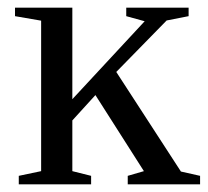

<svg xmlns="http://www.w3.org/2000/svg" viewBox="-20 -479 540 499"><path d="M168 -221.2 356 -423.8 308.1 -437V-459H470.2V-437L413.1 -425.8L282.2 -292L450.2 -33.2L500 -22V0H312V-22L354 -34.2L228 -231.9L168 -166V-34.2L216.8 -22V0H28.8V-22L86.9 -34.2V-425.3L19 -437V-459H168Z"/></svg>

Font: Liberation Serif
Style: Regular
Weight: 400
Designer: Steve Matteson
Foundry: Ascender Corporation
Version: Version 2.1.5